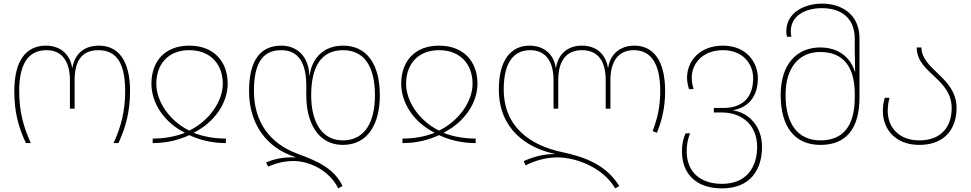

<svg xmlns="http://www.w3.org/2000/svg" viewBox="-20 -790 5360 1060"><path d="M123 0H150C109 -91 86 -175 86 -287C86 -436 135 -513 237 -513C324 -513 366 -449 366 -347V-190H392V-347C392 -449 428 -513 523 -513C627 -513 671 -436 671 -287C671 -176 648 -89 607 0H634C673 -85 698 -172 698 -287C698 -453 635 -538 526 -538C445 -538 393 -493 380 -417H378C366 -493 310 -538 234 -538C122 -538 59 -453 59 -287C59 -169 82 -88 123 0Z M823 0C900 0 967 -17 1025 -44C1083 -17 1150 0 1227 0V-25C1162 -25 1103 -36 1051 -56V-58C1164 -115 1237 -221 1237 -328C1237 -450 1161 -538 1025 -538C889 -538 816 -450 816 -328C816 -221 886 -115 999 -58V-56C947 -36 888 -25 823 -25ZM1025 -69C915 -123 843 -230 843 -328C843 -433 906 -513 1025 -513C1144 -513 1210 -433 1210 -328C1210 -230 1135 -123 1025 -69Z M1847 250 1871 237C1824 139 1734 100 1623 59C1470 3 1382 -117 1382 -287C1382 -436 1426 -513 1533 -513C1630 -513 1671 -439 1671 -317V-264C1671 -109 1738 10 1873 10C2012 10 2077 -107 2077 -264C2077 -432 2008 -538 1874 -538C1764 -538 1700 -465 1689 -370H1688C1685 -484 1615 -538 1533 -538C1415 -538 1355 -453 1355 -287C1355 -112 1446 25 1610 77V79C1539 76 1489 90 1449 107L1460 130C1500 112 1547 99 1602 99C1686 99 1799 150 1847 250ZM1873 -15C1755 -15 1698 -119 1698 -264C1698 -420 1752 -513 1874 -513C1993 -513 2050 -420 2050 -264C2050 -117 1995 -15 1873 -15Z M2202 0C2279 0 2346 -17 2404 -44C2462 -17 2529 0 2606 0V-25C2541 -25 2482 -36 2430 -56V-58C2543 -115 2616 -221 2616 -328C2616 -450 2540 -538 2404 -538C2268 -538 2195 -450 2195 -328C2195 -221 2265 -115 2378 -58V-56C2326 -36 2267 -25 2202 -25ZM2404 -69C2294 -123 2222 -230 2222 -328C2222 -433 2285 -513 2404 -513C2523 -513 2589 -433 2589 -328C2589 -230 2514 -123 2404 -69Z M3376 250 3399 237C3325 118 3206 76 3084 50C2909 13 2761 -88 2761 -297C2761 -436 2810 -513 2907 -513C2994 -513 3036 -449 3036 -347V-190H3062V-347C3062 -449 3102 -513 3193 -513C3284 -513 3324 -449 3324 -347V-190H3350V-347C3350 -449 3392 -513 3479 -513C3576 -513 3625 -436 3625 -287C3625 -203 3610 -136 3583 -66L3607 -57C3635 -128 3652 -197 3652 -287C3652 -453 3589 -538 3482 -538C3406 -538 3349 -493 3338 -417H3336C3323 -493 3271 -538 3193 -538C3115 -538 3062 -493 3050 -417H3048C3037 -493 2980 -538 2904 -538C2797 -538 2734 -453 2734 -297C2734 -76 2890 27 3041 59V61C2983 58 2909 81 2871 100L2882 123C2920 103 2985 79 3057 79C3166 79 3313 139 3376 250Z M3966 250C4123 250 4187 146 4187 21C4187 -95 4112 -167 4030 -180V-182C4112 -198 4164 -257 4164 -358C4164 -443 4104 -538 3971 -538C3844 -538 3773 -454 3773 -360C3773 -336 3780 -310 3784 -298H3809C3806 -309 3799 -334 3799 -360C3799 -442 3862 -513 3971 -513C4083 -513 4138 -436 4138 -358C4138 -250 4077 -194 3974 -194H3921V-169H3966C4077 -169 4160 -99 4160 21C4160 131 4103 225 3966 225C3846 225 3771 159 3771 45C3771 4 3779 -28 3790 -54H3765C3754 -29 3745 0 3745 45C3745 173 3826 250 3966 250Z M4510 10C4649 10 4725 -77 4725 -252V-579C4725 -707 4631 -770 4518 -770C4423 -770 4321 -722 4321 -617C4321 -606 4322 -597 4325 -587H4349C4347 -597 4346 -606 4346 -618C4346 -703 4425 -745 4518 -745C4619 -745 4699 -695 4699 -575V-515C4699 -483 4700 -428 4701 -395H4699C4676 -472 4610 -528 4508 -528C4378 -528 4290 -434 4290 -266C4290 -94 4364 10 4510 10ZM4510 -15C4385 -15 4317 -106 4317 -266C4317 -420 4394 -503 4508 -503C4634 -503 4699 -423 4699 -272V-252C4699 -94 4634 -15 4510 -15Z M5055 10C5201 10 5261 -85 5261 -193C5261 -280 5211 -334 5160 -382C5113 -427 5067 -469 5067 -528H5041C5041 -453 5094 -410 5145 -362C5191 -318 5234 -271 5234 -193C5234 -94 5180 -15 5055 -15C4944 -15 4881 -86 4881 -178C4881 -214 4888 -239 4891 -250H4865C4861 -238 4854 -212 4854 -178C4854 -74 4926 10 5055 10Z"/></svg>

Font: Noto Sans Georgian Thin
Style: Regular
Weight: 100
Designer: Monotype Design Team, Akaki Razmadze
Foundry: Google LLC
Version: Version 2.005